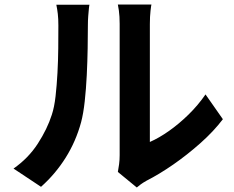

<svg xmlns="http://www.w3.org/2000/svg" viewBox="-20 -785 1040 852"><path d="M503 -22Q506 -37 508.5 -56.5Q511 -76 511 -96Q511 -107 511 -140Q511 -173 511 -220Q511 -267 511 -321.5Q511 -376 511 -432Q511 -488 511 -537.5Q511 -587 511 -624.5Q511 -662 511 -679Q511 -713 507.5 -738Q504 -763 503 -765H652Q651 -763 648 -737.5Q645 -712 645 -678Q645 -661 645 -627.5Q645 -594 645 -550.5Q645 -507 645 -458Q645 -409 645 -361.5Q645 -314 645 -271.5Q645 -229 645 -199Q645 -169 645 -155Q686 -173 730 -204Q774 -235 816.5 -276.5Q859 -318 892 -366L969 -256Q928 -202 869.5 -150Q811 -98 749 -55Q687 -12 630 17Q614 26 604 33.5Q594 41 587 47ZM40 -37Q106 -83 148 -148Q190 -213 210 -276Q221 -309 226.5 -357.5Q232 -406 235 -461.5Q238 -517 238.5 -571.5Q239 -626 239 -672Q239 -702 236.5 -723.5Q234 -745 230 -764H377Q376 -762 374.5 -747.5Q373 -733 371.5 -713.5Q370 -694 370 -673Q370 -629 369 -570.5Q368 -512 365 -451Q362 -390 356 -335.5Q350 -281 340 -243Q317 -158 271.5 -85.5Q226 -13 162 44Z"/></svg>

Font: Noto Sans SC
Style: Bold
Weight: 700
Designer: Ryoko NISHIZUKA  (kana, bopomofo & ideographs); Paul D. Hunt (Latin, Greek & Cyrillic); Sandoll Communications , Soo-you
Foundry: Adobe
Version: Version 2.004-H2;hotconv 1.0.118;makeotfexe 2.5.65603